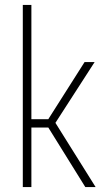

<svg xmlns="http://www.w3.org/2000/svg" viewBox="-20 -763 435 783"><path d="M73 0V-743H108V-277H177L325 -510H366L206 -262L370 0H328L177 -243H108V0Z"/></svg>

Font: Saira Thin Condensed
Style: Regular
Weight: 100
Width: 3
Version: Version 1.101